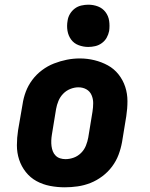

<svg xmlns="http://www.w3.org/2000/svg" viewBox="-20 -790 640 818"><path d="M256 8Q224 8 193 2Q162 -4 135.5 -18.5Q109 -33 90 -57Q71 -81 61.5 -110Q52 -139 52 -171Q52 -203 57 -235L76 -345Q80 -373 90 -399.5Q100 -426 117.5 -449.5Q135 -473 159 -491Q183 -509 210 -519.5Q237 -530 264.5 -535.5Q292 -541 320 -541Q352 -541 382.5 -533.5Q413 -526 439.5 -511.5Q466 -497 485 -473Q504 -449 513.5 -420Q523 -391 523 -359Q523 -327 518 -295L500 -185Q495 -157 485 -130.5Q475 -104 457.5 -80.5Q440 -57 416 -39Q392 -21 365.5 -10.5Q339 0 311 4Q283 8 256 8ZM259 -112Q277 -112 294.5 -118.5Q312 -125 325.5 -138.5Q339 -152 346 -169.5Q353 -187 356 -204L374 -314Q377 -333 377 -351Q377 -369 370 -385Q363 -401 348 -409.5Q333 -418 314 -418Q297 -418 279.5 -411Q262 -404 249 -390.5Q236 -377 229 -360Q222 -343 219 -326L201 -216Q199 -204 198.5 -191.5Q198 -179 199.5 -167.5Q201 -156 205 -145.5Q209 -135 217 -127Q225 -119 236 -115.5Q247 -112 259 -112ZM356 -590Q335 -590 315 -597.5Q295 -605 283 -621.5Q271 -638 267.5 -659Q264 -680 268 -702Q270 -717 278 -730.5Q286 -744 298.5 -753.5Q311 -763 326.5 -766.5Q342 -770 356 -770Q378 -770 397.5 -762.5Q417 -755 429.5 -738.5Q442 -722 445 -701Q448 -680 445 -658Q442 -643 434.5 -629.5Q427 -616 414 -606.5Q401 -597 386 -593.5Q371 -590 356 -590Z"/></svg>

Font: Iosevka Curly Slab HvEx
Style: Italic
Weight: 900
Width: 7
Italic angle: -9°
Monospace: yes
Designer: Belleve Invis
Foundry: Belleve Invis
Version: Version 11.1.0; ttfautohint (v1.8.3)